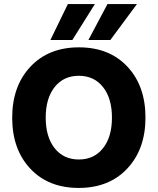

<svg xmlns="http://www.w3.org/2000/svg" viewBox="-20 -918 776 945"><path d="M336 -721H228L314 -898H447ZM523 -721H415L509 -898H654ZM249 -489.5Q205 -434 205 -339Q205 -244 249 -188.5Q293 -133 368 -133Q443 -133 487 -188.5Q531 -244 531 -339Q531 -434 487 -489.5Q443 -545 368 -545Q293 -545 249 -489.5ZM368.5 -685Q518 -685 607 -590Q696 -495 696 -339.5Q696 -184 606.5 -88.5Q517 7 367.5 7Q218 7 129 -88Q40 -183 40 -338.5Q40 -494 129.5 -589.5Q219 -685 368.5 -685Z"/></svg>

Font: Hind Jalandhar
Style: Bold
Weight: 700
Designer: Namrata Goyal
Foundry: Indian Type Foundry
Version: Version 0.702;PS 1.0;hotconv 1.0.81;makeotf.lib2.5.63406